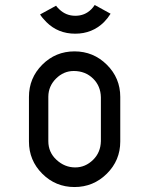

<svg xmlns="http://www.w3.org/2000/svg" viewBox="-20 -754 602 774"><path d="M206.1 -731Q207 -728 219.2 -716.3Q246.1 -690.4 283.7 -690.4Q321.8 -690.4 347.7 -716.3Q356 -724.6 361.8 -733.9L425.8 -698.7Q415 -681.2 399.4 -665Q352.1 -618.2 283.2 -618.2Q213.9 -618.2 167 -665Q149.4 -682.6 141.6 -695.8ZM174.8 -185.1Q174.8 -140.1 207.5 -109.9Q240.7 -79.1 283.2 -79.1Q324.2 -79.1 355.5 -109.9Q385.7 -139.6 386.7 -185.1V-361.8Q385.7 -407.2 355.5 -437Q324.2 -467.8 277.3 -467.8Q236.3 -467.8 205.6 -437Q175.3 -406.7 174.8 -364.7V-361.8ZM96.7 -363.3Q96.7 -439.5 150.4 -493.2Q204.1 -546.9 280.3 -546.9Q356.4 -546.9 410.6 -493.2Q464.8 -439.5 464.8 -363.3V-183.6Q464.8 -107.4 410.6 -53.7Q356.4 0 280.3 0Q204.1 0 150.4 -53.7Q96.7 -107.4 96.7 -183.6Z"/></svg>

Font: NovaMono
Style: Regular
Weight: 400
Monospace: yes
Version: Version 1.2